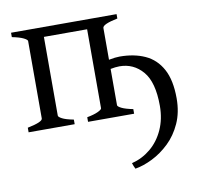

<svg xmlns="http://www.w3.org/2000/svg" viewBox="-78 -536 897 862"><g transform="rotate(-10 370.5 -105.0)"><path d="M298 0V-21Q330 -27 348 -35.5Q366 -44 366 -50V-410H169V-51Q169 -45 185 -36.5Q201 -28 237 -21V0H27V-21Q96 -35 96 -51V-404Q96 -410 79 -418.5Q62 -427 27 -434V-454H508V-434Q439 -420 439 -403V-51Q439 -45 456 -36.5Q473 -28 508 -21V0ZM460 217Q508 205 546 173.5Q584 142 606 93.5Q628 45 628 -15Q628 -123 586 -172Q544 -221 480 -221Q462 -221 437 -216Q412 -211 386 -202L382 -244Q412 -253 440.5 -258.5Q469 -264 488 -264Q554 -264 603.5 -241.5Q653 -219 680.5 -168.5Q708 -118 708 -35Q708 29 685.5 78.5Q663 128 627 162.5Q591 197 549.5 217.5Q508 238 471 244Q468 238 465 231Q462 224 460 217Z"/></g></svg>

Font: ChillKai
Style: Regular
Weight: 400
Designer: ChillType
Foundry: 寒蝉字型
Version: Version 2.000